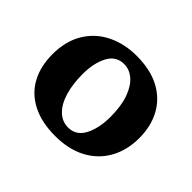

<svg xmlns="http://www.w3.org/2000/svg" viewBox="-113 -628 798 798"><g transform="rotate(45 286.0 -229.0)"><path d="M296.4 -54.2Q343.3 -54.2 366.7 -98.6Q390.1 -143.1 390.1 -210Q390.1 -273.9 374.3 -317.9Q358.4 -361.8 332.3 -383.8Q306.2 -405.8 275.4 -405.8Q228 -405.8 205.1 -362.3Q182.1 -318.8 182.1 -253.9Q182.1 -195.8 195.6 -150.4Q209 -105 235.1 -79.6Q261.2 -54.2 296.4 -54.2ZM283.2 8.8Q204.1 8.8 148.2 -19.5Q92.3 -47.9 63.7 -100.3Q35.2 -152.8 35.2 -224.1Q35.2 -300.8 68.1 -355.5Q101.1 -410.2 158.7 -438.5Q216.3 -466.8 287.1 -466.8Q369.1 -466.8 424.6 -437Q480 -407.2 508.5 -354.5Q537.1 -301.8 537.1 -232.9Q537.1 -160.2 506.1 -105.5Q475.1 -50.8 418.2 -21Q361.3 8.8 283.2 8.8Z"/></g></svg>

Font: Abu Sayed
Style: Regular
Weight: 400
Designer: Jayed Ahsan Saad
Foundry: Codepotro
Version: Codepotro Abu Sayed;Version 0.800